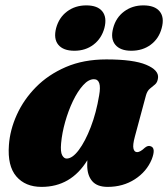

<svg xmlns="http://www.w3.org/2000/svg" viewBox="-20 -700 641 732"><path d="M494 -178.5Q485.5 -147 488.8 -133.5Q492 -120 503 -120Q514.5 -120 532.5 -137Q544.5 -146.5 554 -142.5Q575.5 -136.5 558.5 -92.5Q539 -45.5 494 -16.5Q449 12.5 390.5 12.5Q350 12.5 331.2 -9.8Q312.5 -32 312.5 -70Q312.5 -79 313 -89Q250.5 12.5 138.5 12.5Q76.5 12.5 42.2 -27.5Q8 -67.5 14 -147Q18 -204.5 44 -262.2Q70 -320 117 -367.8Q164 -415.5 231.2 -444.5Q298.5 -473.5 385.5 -473.5Q489 -473.5 537.5 -453Q586 -432.5 582.5 -403Q580.5 -386 571.2 -378.2Q562 -370.5 551.8 -362.2Q541.5 -354 536.5 -336.5ZM213 -154Q210 -121 217 -108.2Q224 -95.5 234 -95.5Q256 -95.5 280.5 -128.2Q305 -161 326 -215.5Q347 -270 358 -336.5Q369 -398 338 -398Q317.5 -398 296.8 -375Q276 -352 258.2 -315Q240.5 -278 228.5 -235.5Q216.5 -193 213 -154ZM263.5 -506.5Q221 -506.5 202.2 -529.5Q183.5 -552.5 194 -593Q205 -633.5 236 -656.5Q267 -679.5 309 -679.5Q352 -679.5 370.2 -656.5Q388.5 -633.5 378 -593Q367 -553 336.5 -529.8Q306 -506.5 263.5 -506.5ZM480.5 -506.5Q438.5 -506.5 419.5 -529.5Q400.5 -552.5 411.5 -593Q422 -633 453.2 -656.2Q484.5 -679.5 526.5 -679.5Q570 -679.5 588.8 -656.5Q607.5 -633.5 596.5 -593Q586 -553 555 -529.8Q524 -506.5 480.5 -506.5Z"/></svg>

Font: Fraunces 72pt Soft Black
Style: Italic
Weight: 900
Italic angle: -16°
Version: Version 1.000;[b76b70a41]